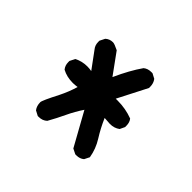

<svg xmlns="http://www.w3.org/2000/svg" viewBox="-99 -558 698 698"><g transform="rotate(45 250.0 -209.5)"><path d="M353 -6H347L327 -16L256 -144Q236 -114 221.5 -83Q207 -52 189 -20Q176 -8 157 -8H152L133 -18Q123 -31 123 -50Q123 -59 154 -119Q170 -151 180 -185Q168 -183 157 -183Q126 -183 102 -196Q92 -208 92 -225V-231L102 -251Q125 -263 152 -263Q163 -263 174 -261L127 -325Q117 -337 117 -354V-360L127 -380Q139 -391 156 -391Q164 -391 186 -380L244 -300Q272 -362 301 -403Q313 -413 331 -413H337L356 -403Q366 -390 366 -372V-366L308 -253H318Q359 -253 396 -239Q405 -228 405 -211V-204L396 -185Q380 -173 358 -173L329 -175Q345 -138 365.5 -105.5Q386 -73 392 -36L382 -16Q370 -6 353 -6Z"/></g></svg>

Font: Xiaolai SC
Style: Regular
Weight: 400
Designer: Nozomi Seto 瀬戸のぞみ
Version: Version 3.11;December 4, 2020;FontCreator 13.0.0.2613 64-bit